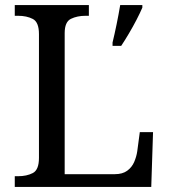

<svg xmlns="http://www.w3.org/2000/svg" viewBox="-20 -734 663 754"><path d="M38 0V-42H51Q85 -42 109 -54.5Q133 -67 133 -114V-600Q133 -647 109 -659.5Q85 -672 51 -672H38V-714H329V-672H316Q283 -672 258.5 -660Q234 -648 234 -604V-50H431Q461 -50 479.5 -63.5Q498 -77 507 -98Q516 -119 519 -140L529 -215H581L574 0ZM422 -567Q430 -600 438 -639Q446 -678 452 -714H539V-704Q530 -683 516 -656Q502 -629 486 -602Q470 -575 456 -554H422Z"/></svg>

Font: Noto Serif Toto
Style: Regular
Weight: 400
Designer: Monotype Design Team
Foundry: Monotype Imaging Inc.
Version: Version 2.001